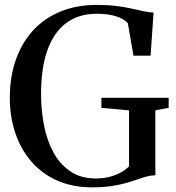

<svg xmlns="http://www.w3.org/2000/svg" viewBox="-20 -772 734 802"><path d="M364.5 10.5Q282 10.5 218 -18.2Q154 -47 110.2 -98Q66.5 -149 43.8 -217Q21 -285 21 -362.5Q21 -452.5 46.8 -524.2Q72.5 -596 120.2 -647Q168 -698 235 -724.8Q302 -751.5 384 -751.5Q430 -751.5 466 -747Q502 -742.5 530.5 -736Q559 -729.5 581.2 -724.8Q603.5 -720 621.5 -719.5L609 -539.5H537.5L514 -675Q507.5 -683.5 491.2 -692.8Q475 -702 448.5 -708.2Q422 -714.5 384 -714.5Q308.5 -714.5 256.8 -676Q205 -637.5 178.2 -562.8Q151.5 -488 151.5 -379Q151.5 -311.5 163.8 -248.5Q176 -185.5 203.2 -135.5Q230.5 -85.5 274.2 -56Q318 -26.5 380 -26.5Q410 -26.5 436.2 -33Q462.5 -39.5 483.5 -51Q504.5 -62.5 519 -77V-311L403.5 -321.5V-363.5H684.5V-321.5L629 -311.5V-40Q609.5 -39.5 590.8 -34.2Q572 -29 551 -21.5Q530 -14 503.8 -6.8Q477.5 0.5 443.5 5.5Q409.5 10.5 364.5 10.5Z"/></svg>

Font: Merriweather 96pt Medium
Style: Regular
Weight: 500
Version: Version 2.100